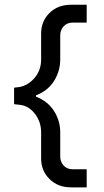

<svg xmlns="http://www.w3.org/2000/svg" viewBox="-20 -745 448 825"><path d="M352.5 -724.6V-647.9H292Q268.1 -647.9 253.4 -631.8Q238.8 -615.7 238.8 -592.8V-489.7Q238.8 -439.9 212.6 -397.7Q186.5 -355.5 134.3 -335V-330.1Q186.5 -309.1 212.6 -267.3Q238.8 -225.6 238.8 -176.3V-72.3Q238.8 -49.8 253.4 -33.7Q268.1 -17.6 292 -17.6H352.5V60.1H285.6Q228.5 60.1 192.6 24.2Q156.7 -11.7 156.7 -63.5V-176.3Q156.7 -221.2 130.6 -255.4Q104.5 -289.6 66.9 -294.4L40.5 -297.4V-368.2L66.9 -371.6Q103.5 -379.9 130.1 -412.1Q156.7 -444.3 156.7 -489.7V-601.1Q156.7 -653.3 192.4 -689Q228 -724.6 285.6 -724.6Z"/></svg>

Font: Estedad-FD Medium
Style: Regular
Weight: 500
Designer: Amin Abedi
Version: Version 7.3